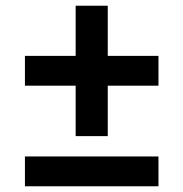

<svg xmlns="http://www.w3.org/2000/svg" viewBox="-20 -650 640 670"><path d="M244 -175V-351H67V-455H244V-630H356V-455H533V-351H356V-175ZM67 0V-104H533V0Z"/></svg>

Font: IBM Plex Sans Hebrew SemiBold
Style: Regular
Weight: 600
Designer: Mike Abbink, Paul van der Laan, Pieter van Rosmalen, Yanek Iontef
Foundry: Bold Monday
Version: Version 1.2